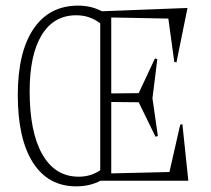

<svg xmlns="http://www.w3.org/2000/svg" viewBox="-20 -640 746 680"><path d="M85 -316.9Q85 -171.9 130.1 -93Q175.3 -14.2 258.8 -14.2Q301.8 -14.2 335 -37.1V-557.1Q298.8 -585.9 250 -585.9Q170.4 -585.9 127.7 -515.9Q85 -445.8 85 -316.9ZM43 -303.2Q43 -455.1 98.6 -537.6Q154.3 -620.1 256.8 -620.1Q303.2 -620.1 340.8 -600.1L644 -611.8L605 -418.9L597.2 -420.9L576.2 -574.2L374 -578.1V-309.1L471.2 -310.1L528.8 -433.1L537.1 -430.2L520 -292L539.1 -158.2L530.8 -155.8L471.2 -277.8L374 -278.8V-25.9L580.1 -30.8L618.2 -198.2L626 -200.2L647 0H335.9Q298.3 20 250 20Q150.4 20 96.7 -64.2Q43 -148.4 43 -303.2Z"/></svg>

Font: Halibut Cnd Thin
Style: Regular
Weight: 250
Width: 3
Designer: Matteo Maggi
Foundry: Collletttivo
Version: Version 3.080 | FøM Fix